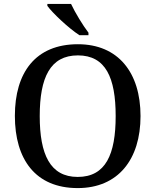

<svg xmlns="http://www.w3.org/2000/svg" viewBox="-20 -951 794 981"><path d="M386 -771H432V-784C403 -822 364 -886 343 -931H222V-921C247 -886 330 -807 386 -771ZM377 10C584 10 698 -137 698 -358C698 -580 584 -725 378 -725C161 -725 56 -580 56 -359C56 -137 161 10 377 10ZM377 -47C236 -47 183 -162 183 -358C183 -554 236 -668 378 -668C520 -668 571 -554 571 -358C571 -162 520 -47 377 -47Z"/></svg>

Font: Noto Serif Ethiopic Medium
Style: Regular
Weight: 500
Designer: Monotype Design Team
Foundry: Monotype Imaging Inc.
Version: Version 2.102